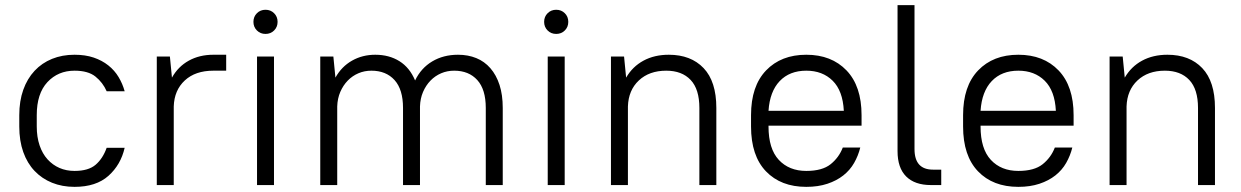

<svg xmlns="http://www.w3.org/2000/svg" viewBox="-20 -720 4827 747"><path d="M270 7Q222 7 182.5 -9Q143 -25 114.5 -55Q86 -85 70.5 -128.5Q55 -172 55 -228V-272Q55 -327 70.5 -370.5Q86 -414 114.5 -444.5Q143 -475 182.5 -491Q222 -507 270 -507Q312 -507 344.5 -496Q377 -485 401.5 -465.5Q426 -446 441.5 -420Q457 -394 465 -365H395Q380 -399 351.5 -422Q323 -445 270 -445Q206 -445 164.5 -400.5Q123 -356 123 -272V-228Q123 -187 134 -154.5Q145 -122 165 -100Q185 -78 211.5 -66.5Q238 -55 270 -55Q324 -55 352 -79Q380 -103 395 -145H465Q450 -79 402 -36Q354 7 270 7Z M590 -500H641L649 -418Q673 -461 714.5 -484Q756 -507 810 -507H860V-445H810Q740 -445 699 -407Q658 -369 656 -306V0H590Z M980 -500H1046V0H980ZM1013 -588Q993 -588 979.5 -601.5Q966 -615 966 -635Q966 -655 979.5 -668.5Q993 -682 1013 -682Q1033 -682 1046.5 -668.5Q1060 -655 1060 -635Q1060 -615 1046.5 -601.5Q1033 -588 1013 -588Z M1226 -500H1277L1285 -418Q1309 -461 1349.5 -484Q1390 -507 1440 -507Q1494 -507 1534 -482Q1574 -457 1595 -407Q1618 -455 1661.5 -481Q1705 -507 1762 -507Q1801 -507 1833 -494Q1865 -481 1888 -454.5Q1911 -428 1923.5 -389.5Q1936 -351 1936 -300V0H1870V-300Q1870 -372 1837 -408.5Q1804 -445 1747 -445Q1720 -445 1696.5 -435Q1673 -425 1655 -406.5Q1637 -388 1626 -362.5Q1615 -337 1614 -306V-300V0H1548V-300Q1548 -372 1515 -408.5Q1482 -445 1425 -445Q1398 -445 1374.5 -435Q1351 -425 1333 -406.5Q1315 -388 1304 -362.5Q1293 -337 1292 -306V0H1226Z M2111 -500H2177V0H2111ZM2144 -588Q2124 -588 2110.5 -601.5Q2097 -615 2097 -635Q2097 -655 2110.5 -668.5Q2124 -682 2144 -682Q2164 -682 2177.5 -668.5Q2191 -655 2191 -635Q2191 -615 2177.5 -601.5Q2164 -588 2144 -588Z M2357 -500H2408L2416 -418Q2441 -461 2483.5 -484Q2526 -507 2582 -507Q2668 -507 2717.5 -455Q2767 -403 2767 -300V0H2701V-300Q2701 -373 2667 -409Q2633 -445 2572 -445Q2506 -445 2465.5 -407Q2425 -369 2423 -306V0H2357Z M3117 7Q3018 7 2960 -53.5Q2902 -114 2902 -228V-272Q2902 -385 2960.5 -446Q3019 -507 3117 -507Q3215 -507 3273.5 -446Q3332 -385 3332 -272V-231H2970V-228Q2970 -141 3010 -98Q3050 -55 3117 -55Q3179 -55 3211.5 -81Q3244 -107 3259 -146H3327Q3319 -114 3303 -86Q3287 -58 3261 -37.5Q3235 -17 3199 -5Q3163 7 3117 7ZM3117 -445Q3052 -445 3013.5 -404.5Q2975 -364 2970 -289H3263Q3259 -367 3219.5 -406Q3180 -445 3117 -445Z M3602 0Q3539 0 3505.5 -33.5Q3472 -67 3472 -132V-700H3538V-140Q3538 -60 3610 -60H3642V0H3602Z M3942 7Q3843 7 3785 -53.5Q3727 -114 3727 -228V-272Q3727 -385 3785.5 -446Q3844 -507 3942 -507Q4040 -507 4098.5 -446Q4157 -385 4157 -272V-231H3795V-228Q3795 -141 3835 -98Q3875 -55 3942 -55Q4004 -55 4036.5 -81Q4069 -107 4084 -146H4152Q4144 -114 4128 -86Q4112 -58 4086 -37.5Q4060 -17 4024 -5Q3988 7 3942 7ZM3942 -445Q3877 -445 3838.5 -404.5Q3800 -364 3795 -289H4088Q4084 -367 4044.5 -406Q4005 -445 3942 -445Z M4297 -500H4348L4356 -418Q4381 -461 4423.5 -484Q4466 -507 4522 -507Q4608 -507 4657.5 -455Q4707 -403 4707 -300V0H4641V-300Q4641 -373 4607 -409Q4573 -445 4512 -445Q4446 -445 4405.5 -407Q4365 -369 4363 -306V0H4297Z"/></svg>

Font: PT Root UI Web
Style: Regular
Weight: 400
Designer: Vitaly Kuzmin
Foundry: ParaType Ltd.
Version: Version 1.000W